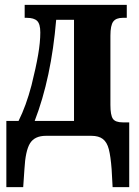

<svg xmlns="http://www.w3.org/2000/svg" viewBox="-20 -556 569 786"><path d="M6 -61H56Q87 -123 109 -207Q127 -279 136 -331Q145 -383 145 -423Q145 -458 132 -470.5Q119 -483 90 -483H81V-536H499V-483H482Q455 -483 443.5 -467.5Q432 -452 432 -410V-126Q432 -85 442 -70Q452 -55 483 -55H509V210H441L437 137Q433 84 425.5 55Q418 26 401 13Q384 0 354 0H168Q122 0 103 30.5Q84 61 80 137L75 210H6ZM283 -61V-475H210Q190 -237 122 -61Z"/></svg>

Font: Noto Serif CondExtraBold
Style: Regular
Weight: 800
Width: 3
Designer: Monotype Design Team
Foundry: Monotype Imaging Inc.
Version: Version 1.001